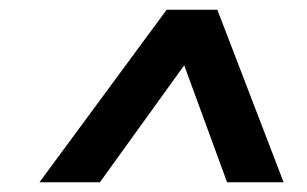

<svg xmlns="http://www.w3.org/2000/svg" viewBox="-20 -720 629 394"><path d="M322 -700H426L562 -346H446L358 -586L185 -346H61Z"/></svg>

Font: Bai Jamjuree SemiBold
Style: Italic
Weight: 600
Italic angle: -10°
Version: Version 1.000; ttfautohint (v1.6)